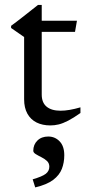

<svg xmlns="http://www.w3.org/2000/svg" viewBox="-20 -512 362 796"><path d="M153 -120Q153 -86.5 173.2 -69.8Q193.5 -53 231 -53Q248.5 -53 269 -56.5Q289.5 -60 313.5 -67V-43.5Q284.5 -23 262.8 -11.8Q241 -0.5 223.5 3.8Q206 8 189 8Q156 8 131.5 -4.2Q107 -16.5 93.5 -40.8Q80 -65 80 -100.5V-358.5L26 -396V-405Q37 -413 47.8 -421.2Q58.5 -429.5 69.5 -438Q80.5 -446.5 91.5 -455.2Q102.5 -464 114 -473Q125.5 -482 137.5 -491.5H153V-411ZM124.5 -380V-426H299L291 -380ZM115.5 231.5Q155 220 169.8 208.5Q184.5 197 184.5 179Q184.5 164.5 174.5 155.2Q164.5 146 151.2 139.5Q138 133 128 126.8Q118 120.5 118 113Q118 87.5 135 70.8Q152 54 180 54Q208 54 227.2 74Q246.5 94 246.5 131.5Q246.5 162 236.5 188Q226.5 214 200.5 233.8Q174.5 253.5 126 265Z"/></svg>

Font: Newsreader Text
Style: Regular
Weight: 400
Designer: Hugues Gentile
Foundry: Production Type
Version: Version 1.001